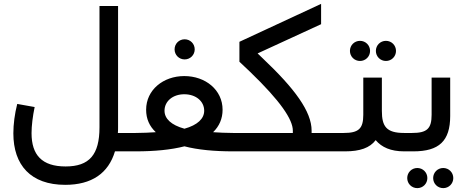

<svg xmlns="http://www.w3.org/2000/svg" viewBox="-20 -782 2421 992"><path d="M589 -95C590 -105 590 -115 590 -125V-751H494V-124C494 18 441 78 319 78C197 78 143 19 143 -94C143 -132 149 -181 159 -229L69 -245C56 -194 49 -140 49 -93C49 71 139 173 317 173C453 173 540 114 574 0H682C697 0 702 -20 702 -48C702 -77 697 -95 682 -95Z M934 -475C963 -475 986 -498 986 -527C986 -556 963 -579 934 -579C905 -579 882 -556 882 -527C882 -498 905 -475 934 -475ZM1184 -95C1147 -95 1113 -97 1081 -99C1113 -130 1130 -169 1130 -215C1130 -318 1041 -389 932 -389C824 -389 735 -318 735 -215C735 -168 752 -130 785 -99C753 -97 718 -95 681 -95C666 -95 661 -77 661 -47C661 -20 666 0 681 0C778 0 863 -8 933 -26C1002 -8 1087 0 1184 0C1199 0 1204 -20 1204 -48C1204 -77 1199 -95 1184 -95ZM932 -295C992 -295 1035 -259 1035 -210C1035 -169 1001 -136 933 -117C864 -136 830 -169 830 -210C830 -259 873 -295 932 -295Z M1590 -95V-107C1590 -206 1503 -324 1337 -481L1311 -506L1639 -657V-762L1217 -566V-463L1271 -412C1430 -259 1493 -164 1493 -107V-95H1185C1170 -95 1165 -77 1165 -47C1165 -20 1170 0 1185 0H1717C1732 0 1737 -20 1737 -48C1737 -77 1732 -95 1717 -95Z M1840 -467C1869 -467 1892 -490 1892 -519C1892 -548 1869 -571 1840 -571C1811 -571 1788 -548 1788 -519C1788 -490 1811 -467 1840 -467ZM1974 -467C2003 -467 2026 -490 2026 -519C2026 -548 2003 -571 1974 -571C1945 -571 1922 -548 1922 -519C1922 -490 1945 -467 1974 -467ZM2068 -95C1976 -95 1953 -129 1953 -209V-381H1857V-189C1857 -117 1833 -95 1756 -95H1716C1701 -95 1696 -77 1696 -47C1696 -20 1701 0 1716 0H1763C1840 0 1891 -18 1921 -58C1952 -21 1999 0 2068 0C2083 0 2088 -20 2088 -48C2088 -77 2083 -95 2068 -95Z M2306 -381H2210V-189C2210 -117 2186 -95 2109 -95H2069C2054 -95 2049 -77 2049 -47C2049 -20 2054 0 2069 0H2116C2248 0 2306 -53 2306 -183ZM2136 86C2107 86 2084 109 2084 138C2084 167 2107 190 2136 190C2165 190 2188 167 2188 138C2188 109 2165 86 2136 86ZM2270 86C2241 86 2218 109 2218 138C2218 167 2241 190 2270 190C2299 190 2322 167 2322 138C2322 109 2299 86 2270 86Z"/></svg>

Font: UULA Sans Medium
Style: Regular
Weight: 500
Designer: Mohamed Gaber, Laura Garcia Mut
Foundry: Kief Type Foundry
Version: Version 3.006;hotconv 1.0.109;makeotfexe 2.5.65596